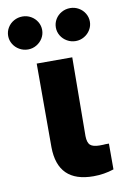

<svg xmlns="http://www.w3.org/2000/svg" viewBox="-124 -796 540 852"><g transform="rotate(-10 146.0 -370.5)"><path d="M225.6 -530.3 222.7 -175.8Q223.1 -146 235.6 -135Q248 -124 277.3 -124Q296.9 -124 303.7 -125H319.3V-8.8Q275.4 5.9 227.5 5.9Q66.9 5.9 65.4 -153.3V-530.3ZM-38.1 -672.9Q-38.1 -692.9 -27.8 -710Q-17.6 -727.1 0.2 -737.1Q18.1 -747.1 39.1 -747.1Q59.6 -747.1 77.1 -737.1Q94.7 -727.1 105 -710Q115.2 -692.9 115.2 -672.9Q115.2 -653.3 105 -636.2Q94.7 -619.1 77.1 -608.9Q59.6 -598.6 39.1 -598.6Q18.1 -598.6 0.2 -608.9Q-17.6 -619.1 -27.8 -636.2Q-38.1 -653.3 -38.1 -672.9ZM176.8 -672.9Q176.8 -692.9 187 -710Q197.3 -727.1 215.1 -737.1Q232.9 -747.1 253.9 -747.1Q274.4 -747.1 292 -737.1Q309.6 -727.1 319.8 -710Q330.1 -692.9 330.1 -672.9Q330.1 -653.3 319.8 -636.2Q309.6 -619.1 292 -608.9Q274.4 -598.6 253.9 -598.6Q232.9 -598.6 215.1 -608.9Q197.3 -619.1 187 -636.2Q176.8 -653.3 176.8 -672.9Z"/></g></svg>

Font: Pretendard GOV ExtraBold
Style: Regular
Weight: 800
Designer: Base glyphs from Inter by Rasmus Andersson; Hangeul glyphs from Noto Sans CJK(Source Han Sans) by Jang Soo-young and Kan
Foundry: Kil Hyung-jin
Version: Version 1.309